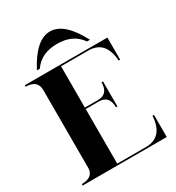

<svg xmlns="http://www.w3.org/2000/svg" viewBox="-202 -980 1008 1101"><g transform="rotate(-30 302.5 -429.5)"><path d="M122.1 -703.1Q204.1 -859.4 297.9 -859.4Q392.6 -859.4 473.6 -703.1H454.1Q403.3 -777.3 297.9 -777.3Q192.4 -777.3 141.6 -703.1ZM19.5 -664.1H566.4V-517.6H556.6Q547.9 -654.3 434.6 -654.3H253.9V-380.9H340.8Q409.2 -380.9 409.2 -459H418.9V-293H409.2Q409.2 -371.1 340.8 -371.1H253.9V-9.8H444.3Q557.6 -9.8 566.4 -146.5H576.2V0H19.5V-9.8Q94.7 -9.8 97.7 -69.3V-585.9Q97.7 -654.3 19.5 -654.3Z"/></g></svg>

Font: spinweradC
Style: Bold
Weight: 700
Width: 7
Version: Version 0.3